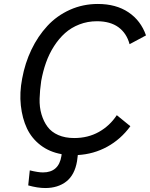

<svg xmlns="http://www.w3.org/2000/svg" viewBox="-20 -761 750 960"><path d="M351.1 -70.8Q419.9 -70.8 474.4 -101.3Q528.8 -131.8 564 -185.1L631.8 -129.9Q584 -64.5 516.1 -27.3Q448.2 9.8 369.1 14.2Q367.2 34.2 365.2 44.9Q353.5 113.8 311.5 146.5Q269.5 179.2 206.1 179.2Q168 179.2 121.1 166L128.9 90.8Q170.9 101.1 194.8 101.1Q273.9 101.1 287.1 19Q288.1 16.1 288.1 9.8Q227.1 -1 182.6 -35.2Q138.2 -69.3 114.7 -119.1Q91.3 -168.9 84.2 -233.2Q77.1 -297.4 90.8 -368.2Q105 -445.8 137.2 -512.9Q169.4 -580.1 216.8 -631.3Q264.2 -682.6 329.3 -711.9Q394.5 -741.2 469.2 -741.2Q560.1 -741.2 622.1 -699.7Q684.1 -658.2 710 -584L627.9 -540Q613.3 -594.7 572.3 -624.8Q531.2 -654.8 464.8 -654.8Q418 -654.8 377 -638.9Q335.9 -623 305.2 -595.5Q274.4 -567.9 250 -529.8Q225.6 -491.7 210.2 -448.2Q194.8 -404.8 186 -356Q179.2 -309.6 178 -267.3Q176.8 -225.1 187.5 -189.2Q198.2 -153.3 217.8 -127Q237.3 -100.6 271.5 -85.7Q305.7 -70.8 351.1 -70.8Z"/></svg>

Font: Stilu
Style: Italic
Weight: 400
Italic angle: -10°
Designer: Genilson Lima Santos
Foundry: Genilson Lima Santos
Version: Version 1.200;PS 001.200;hotconv 1.0.88;makeotf.lib2.5.64775